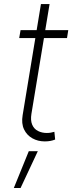

<svg xmlns="http://www.w3.org/2000/svg" viewBox="-20 -696 377 957"><path d="M320.3 -545.9 314 -506.3H75.7L82.5 -545.9ZM184.1 -675.8H227.1L136.7 -128.9Q131.3 -96.2 140.4 -74.7Q149.4 -53.2 169.2 -43.2Q189 -33.2 213.4 -33.2Q224.6 -33.2 233.4 -34.9Q242.2 -36.6 251 -39.1L254.9 -0.5Q244.1 3.9 231.7 6.3Q219.2 8.8 203.1 8.8Q168.9 8.8 141.4 -6.6Q113.8 -22 99.9 -51Q85.9 -80.1 92.8 -121.6ZM48.8 241.2 123.5 57.6H168.5L82.5 241.2Z"/></svg>

Font: Inter Tight ExtraLight
Style: Italic
Weight: 250
Italic angle: -9.39999°
Designer: Rasmus Andersson
Foundry: rsms
Version: Version 3.004